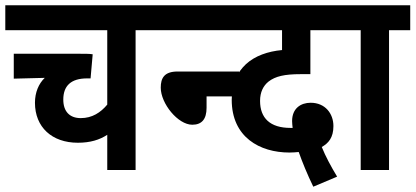

<svg xmlns="http://www.w3.org/2000/svg" viewBox="-20 -642 1569 725"><path d="M572 -528V-622H0V-528H385V-247C360 -217 328 -196 285 -196C243 -196 219 -221 219 -266C219 -317 247 -346 309 -346H322L330 -437C320 -439 300 -439 282 -439H32V-345L149 -348C126 -326 112 -293 112 -254C112 -162 176 -103 274 -103C321 -103 356 -114 385 -133V0H492V-528Z M559 -622V-528H879V-622ZM760 -278H883V-372H651C600 -372 587 -347 587 -311C587 -251 652 -171 706 -171C742 -171 760 -192 760 -235Z M1163 63 1253 25C1230 -13 1209 -52 1195 -87C1220 -101 1239 -122 1239 -166C1239 -213 1208 -254 1153 -254C1116 -254 1083 -233 1083 -185C1083 -178 1084 -168 1085 -159C1082 -159 1079 -159 1077 -159C1000 -159 962 -196 962 -261C962 -294 974 -318 994 -334C1020 -354 1054 -362 1116 -362H1152V-528H1288V-622H822V-528H1045V-453C991 -448 943 -431 909 -400C876 -369 855 -328 855 -265C855 -124 961 -66 1073 -66C1085 -66 1097 -67 1108 -68C1121 -31 1141 18 1163 63Z M1449 -528H1529V-622H1275V-528H1342V0H1449Z"/></svg>

Font: Noto Sans Devanagari UI Condensed SemiBold
Style: Regular
Weight: 600
Width: 3
Designer: Jelle Bosma - Monotype Design Team
Foundry: Monotype Imaging Inc.
Version: Version 2.003